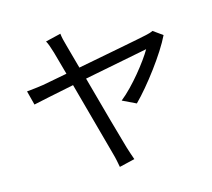

<svg xmlns="http://www.w3.org/2000/svg" viewBox="-116 -934 1232 1117"><g transform="rotate(-15 500.0 -375.0)"><path d="M916 -631 860 -671C848 -665 830 -660 815 -657C776 -648 566 -608 394 -575L355 -717C346 -748 340 -773 338 -794L246 -772C255 -756 263 -734 274 -697L312 -560L164 -532C128 -527 99 -523 64 -520L86 -435C118 -442 217 -463 332 -486L454 -38C462 -11 468 22 472 44L565 22C557 -1 545 -35 539 -56C522 -112 464 -323 415 -503L797 -578C760 -514 664 -391 582 -326L663 -287C745 -368 869 -532 916 -631Z"/></g></svg>

Font: Source Han Sans KR
Style: Regular
Weight: 400
Designer: Ryoko NISHIZUKA 西塚涼子 (kana, bopomofo & ideographs); Paul D. Hunt (Latin, Greek & Cyrillic); Sandoll Communications 산돌커뮤니
Foundry: Adobe
Version: Version 2.004;hotconv 1.0.118;makeotfexe 2.5.65603